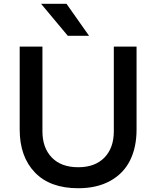

<svg xmlns="http://www.w3.org/2000/svg" viewBox="-20 -976 825 1014"><path d="M450.2 -787.1H337.9L196.8 -956.1H331.1ZM393.1 18.1Q244.1 18.1 164.1 -65.4Q84 -148.9 84 -292V-730H204.1V-282.2Q204.1 -195.3 253.7 -144Q303.2 -92.8 393.1 -92.8Q481.9 -92.8 531.5 -143.8Q581.1 -194.8 581.1 -282.2V-730H701.2V-292Q701.2 -197.8 666.7 -128.7Q632.3 -59.6 562.3 -20.8Q492.2 18.1 393.1 18.1Z"/></svg>

Font: Sora Medium
Style: Regular
Weight: 500
Designer: Jonathan Barnbrook, Julián Moncada
Foundry: Barnbrook Fonts
Version: Version 2.000